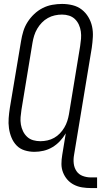

<svg xmlns="http://www.w3.org/2000/svg" viewBox="-20 -763 515 975"><path d="M442 192Q419 192 397 188.5Q375 185 355.5 175Q336 165 322 149Q308 133 300 112.5Q292 92 292 69.5Q292 47 296 24L314 -86Q301 -64 284 -46Q267 -28 246 -15.5Q225 -3 201.5 2.5Q178 8 155 8Q129 8 105 0.5Q81 -7 64.5 -24Q48 -41 38.5 -64Q29 -87 25.5 -112Q22 -137 24 -163Q26 -189 30 -215L87 -555Q91 -580 98.5 -604.5Q106 -629 120 -651Q134 -673 153.5 -691.5Q173 -710 196.5 -722Q220 -734 245.5 -738.5Q271 -743 295 -743Q323 -743 349 -736.5Q375 -730 395 -714.5Q415 -699 428.5 -676.5Q442 -654 447.5 -628.5Q453 -603 451.5 -575.5Q450 -548 446 -520L356 24Q352 46 354.5 67.5Q357 89 368.5 106Q380 123 400 130.5Q420 138 442 138H473V192ZM185 -46Q203 -46 221 -50Q239 -54 255 -63Q271 -72 284 -85.5Q297 -99 306.5 -115Q316 -131 321.5 -148Q327 -165 330 -182L387 -529Q390 -548 391.5 -566.5Q393 -585 390.5 -603Q388 -621 380.5 -637.5Q373 -654 360.5 -666Q348 -678 331 -683.5Q314 -689 295 -689Q277 -689 258.5 -685Q240 -681 223 -671.5Q206 -662 192.5 -648Q179 -634 169 -617Q159 -600 153.5 -582Q148 -564 145 -546L89 -206Q86 -187 84.5 -168Q83 -149 86 -131Q89 -113 97 -96.5Q105 -80 118 -68Q131 -56 148.5 -51Q166 -46 185 -46Z"/></svg>

Font: Iosevka QP Light
Style: Italic
Weight: 300
Italic angle: -9°
Designer: Belleve Invis
Foundry: Belleve Invis
Version: Version 20.0.0; ttfautohint (v1.8.4)